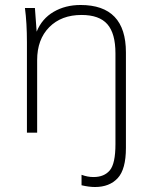

<svg xmlns="http://www.w3.org/2000/svg" viewBox="-20 -532 610 770"><path d="M485 -322V61Q485 147 452 182.5Q419 218 361 218Q337 218 307 211V169Q331 178 355 178Q398 178 420.5 151Q443 124 443 46V-318Q443 -398 410.5 -435Q378 -472 307 -472Q226 -472 177.5 -423Q129 -374 129 -291V0H88V-362Q88 -440 80 -500H120L127 -405Q148 -457 195 -484.5Q242 -512 303 -512Q485 -512 485 -322Z"/></svg>

Font: MuliDisplayVN ExtraLight
Style: Regular
Weight: 200
Designer: Vernon Adams
Foundry: Vernon Adams
Version: Version 2.100